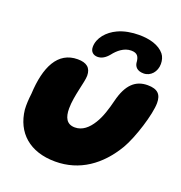

<svg xmlns="http://www.w3.org/2000/svg" viewBox="-150 -971 1058 1121"><g transform="rotate(20 379.0 -411.0)"><path d="M338.5 -639C363.5 -639 386 -652.5 406.5 -677.5C431.5 -710 468 -741 512 -741C551.5 -741 562.5 -721 565 -683C568 -663.5 582 -640 624 -640C668 -640 701 -678 701 -726.5C701 -748.5 695 -770.5 682.5 -786C649.5 -826.5 590 -842.5 524.5 -842.5C479.5 -842.5 432.5 -835 393.5 -816.5C337.5 -790.5 293 -741 293 -684.5C293 -653.5 313.5 -639 338.5 -639ZM315 20C466.5 20 583.5 -64 663.5 -198.5C707.5 -273.5 758 -435 758 -504.5C758 -557 734.5 -584 671.5 -584C597.5 -584 546.5 -540.5 519.5 -431C506.5 -378.5 490 -323.5 464 -282C436.5 -237 401 -206.5 355 -206.5C303 -206.5 286 -244.5 286 -299.5C286 -377.5 320 -474.5 320 -514.5C320 -564 291 -586.5 236 -586.5C112 -586.5 58 -473 50 -305C45.5 -269 43.5 -235.5 45.5 -205C60.5 -67 156 20 315 20Z"/></g></svg>

Font: Gluten
Style: Bold Italic
Weight: 700
Italic angle: -13°
Designer: Tyler Finck
Foundry: Etcetera Type Company
Version: Version 0.920